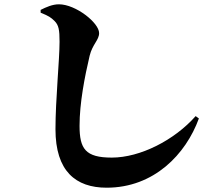

<svg xmlns="http://www.w3.org/2000/svg" viewBox="-20 -818 1040 893"><path d="M234 -720C253 -701 257 -679 257 -624C257 -540 238 -354 238 -217C238 -22 332 55 476 55C696 55 844 -100 905 -267L890 -278C791 -166 632 -85 500 -85C377 -85 350 -126 350 -233C350 -338 374 -462 397 -559C410 -612 441 -632 441 -664C441 -712 332 -798 254 -798C224 -798 195 -785 169 -772V-759C206 -744 217 -737 234 -720Z"/></svg>

Font: Noto Serif KR Black
Style: Regular
Weight: 900
Version: Version 1.001;PS 1.001;hotconv 16.6.54;makeotf.lib2.5.65590